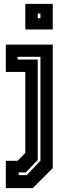

<svg xmlns="http://www.w3.org/2000/svg" viewBox="-20 -770 347 990"><path d="M110.5 -618V-750H252V-618ZM174.5 -676H188.5V-700H174.5ZM10 200V59H70.5L110.5 18.5V-399H10V-540H252V97L149 200ZM76.5 133H117.5L188.5 59V-477H71V-463H174.5V55L112.5 119H76.5Z"/></svg>

Font: Tourney Condensed Regular
Style: Bold
Weight: 700
Width: 3
Designer: Tyler Finck
Foundry: Etcetera Type Co
Version: Version 1.010; ttfautohint (v1.8.3)